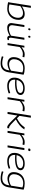

<svg xmlns="http://www.w3.org/2000/svg" viewBox="2528 -3308 1000 6096"><g transform="rotate(90 3028.0 -260.0)"><path d="M229 -740 184 -457Q241 -495 298.5 -519.5Q356 -544 422 -544Q516 -544 563 -491.5Q610 -439 610 -348Q610 -266 583 -200Q556 -134 508 -87Q460 -40 396 -15Q332 10 259 10Q199 10 146.5 1.5Q94 -7 50 -17L164 -740ZM393 -490Q342 -490 289.5 -470Q237 -450 176 -407L121 -58Q147 -51 184.5 -44.5Q222 -38 265 -38Q322 -38 372.5 -60Q423 -82 461.5 -122Q500 -162 522.5 -216Q545 -270 545 -334Q545 -405 507.5 -447.5Q470 -490 393 -490Z M862 10Q787 10 750 -24.5Q713 -59 713 -116Q713 -123 714.5 -136Q716 -149 719.5 -174.5Q723 -200 730 -244.5Q737 -289 747.5 -359.5Q758 -430 775 -534H839Q823 -430 812 -361Q801 -292 794.5 -250Q788 -208 785 -185.5Q782 -163 781 -152.5Q780 -142 780 -136Q780 -93 807 -67.5Q834 -42 889 -42Q949 -42 1001 -59.5Q1053 -77 1113 -109L1178 -534H1243Q1224 -413 1211.5 -333.5Q1199 -254 1192 -207.5Q1185 -161 1181.5 -138Q1178 -115 1177.5 -106.5Q1177 -98 1177 -94Q1177 -66 1187.5 -54Q1198 -42 1218 -42Q1223 -42 1232 -44Q1241 -46 1251 -49L1252 -6Q1239 2 1221.5 6Q1204 10 1193 10Q1158 10 1138 -8.5Q1118 -27 1114 -67Q1047 -30 988 -10Q929 10 862 10ZM1141 -656Q1114 -656 1115 -681Q1116 -727 1152 -727Q1179 -727 1178 -701Q1177 -656 1141 -656ZM904 -656Q877 -656 878 -681Q879 -727 916 -727Q942 -727 941 -701Q940 -656 904 -656Z M1492 -534 1477 -443Q1545 -498 1598.5 -521Q1652 -544 1705 -544Q1733 -544 1758.5 -540Q1784 -536 1801 -530L1782 -473Q1761 -479 1737 -482.5Q1713 -486 1690 -486Q1644 -486 1590.5 -464Q1537 -442 1475 -389L1413 0H1349L1433 -534Z M1766 180 1783 130Q1828 148 1881.5 158.5Q1935 169 1985 169Q2083 169 2139.5 120Q2196 71 2211 -32L2215 -61Q2168 -32 2109 -14.5Q2050 3 2003 3Q1906 3 1850 -48Q1794 -99 1794 -189Q1794 -289 1835 -369.5Q1876 -450 1956 -497Q2036 -544 2155 -544Q2206 -544 2261 -534.5Q2316 -525 2352 -509L2276 -33Q2256 93 2186 156.5Q2116 220 1993 220Q1934 220 1874.5 209Q1815 198 1766 180ZM2281 -471Q2257 -480 2225.5 -488Q2194 -496 2145 -496Q2057 -496 1993 -456.5Q1929 -417 1894.5 -350Q1860 -283 1860 -202Q1860 -128 1905 -88Q1950 -48 2029 -48Q2057 -48 2092 -56Q2127 -64 2162 -78.5Q2197 -93 2224 -110Z M2945 -36Q2889 -14 2826.5 -2Q2764 10 2701 10Q2582 10 2513.5 -49.5Q2445 -109 2445 -211Q2445 -311 2486.5 -386Q2528 -461 2604 -502.5Q2680 -544 2786 -544Q2882 -544 2939 -509.5Q2996 -475 2996 -412Q2996 -336 2918 -292.5Q2840 -249 2694 -240Q2646 -237 2598.5 -238Q2551 -239 2511 -244Q2510 -230 2510 -215Q2510 -133 2562 -86.5Q2614 -40 2712 -40Q2763 -40 2819.5 -51.5Q2876 -63 2935 -85ZM2778 -496Q2677 -496 2607 -440Q2537 -384 2517 -287Q2554 -283 2596 -282.5Q2638 -282 2681 -285Q2800 -292 2865.5 -321.5Q2931 -351 2931 -405Q2931 -449 2890.5 -472.5Q2850 -496 2778 -496Z M3209 -534 3194 -443Q3262 -498 3315.5 -521Q3369 -544 3422 -544Q3450 -544 3475.5 -540Q3501 -536 3518 -530L3499 -473Q3478 -479 3454 -482.5Q3430 -486 3407 -486Q3361 -486 3307.5 -464Q3254 -442 3192 -389L3130 0H3066L3150 -534Z M3534 0 3651 -740H3717L3659 -376L3736 -299Q3808 -336 3859 -372.5Q3910 -409 3948.5 -450Q3987 -491 4021 -544L4090 -533Q4045 -457 3962 -386Q3879 -315 3772 -263L3836 -199Q3893 -141 3930 -108.5Q3967 -76 3990.5 -63Q4014 -50 4033 -50Q4038 -50 4043.5 -50.5Q4049 -51 4054 -53L4050 4Q4036 10 4021 10Q3996 10 3969.5 -3.5Q3943 -17 3907 -48.5Q3871 -80 3817 -135L3648 -308L3599 0Z M4277 -534 4262 -443Q4330 -498 4383.5 -521Q4437 -544 4490 -544Q4518 -544 4543.5 -540Q4569 -536 4586 -530L4567 -473Q4546 -479 4522 -482.5Q4498 -486 4475 -486Q4429 -486 4375.5 -464Q4322 -442 4260 -389L4198 0H4134L4218 -534Z M4743 -726Q4779 -726 4778 -703Q4777 -673 4765 -664Q4753 -655 4729 -655Q4695 -655 4695 -679Q4696 -706 4707 -716Q4718 -726 4743 -726ZM4596 0 4680 -534H4745L4660 0Z M5334 -36Q5278 -14 5215.5 -2Q5153 10 5090 10Q4971 10 4902.5 -49.5Q4834 -109 4834 -211Q4834 -311 4875.5 -386Q4917 -461 4993 -502.5Q5069 -544 5175 -544Q5271 -544 5328 -509.5Q5385 -475 5385 -412Q5385 -336 5307 -292.5Q5229 -249 5083 -240Q5035 -237 4987.5 -238Q4940 -239 4900 -244Q4899 -230 4899 -215Q4899 -133 4951 -86.5Q5003 -40 5101 -40Q5152 -40 5208.5 -51.5Q5265 -63 5324 -85ZM5167 -496Q5066 -496 4996 -440Q4926 -384 4906 -287Q4943 -283 4985 -282.5Q5027 -282 5070 -285Q5189 -292 5254.5 -321.5Q5320 -351 5320 -405Q5320 -449 5279.5 -472.5Q5239 -496 5167 -496Z M5417 180 5434 130Q5479 148 5532.5 158.5Q5586 169 5636 169Q5734 169 5790.5 120Q5847 71 5862 -32L5866 -61Q5819 -32 5760 -14.5Q5701 3 5654 3Q5557 3 5501 -48Q5445 -99 5445 -189Q5445 -289 5486 -369.5Q5527 -450 5607 -497Q5687 -544 5806 -544Q5857 -544 5912 -534.5Q5967 -525 6003 -509L5927 -33Q5907 93 5837 156.5Q5767 220 5644 220Q5585 220 5525.5 209Q5466 198 5417 180ZM5932 -471Q5908 -480 5876.5 -488Q5845 -496 5796 -496Q5708 -496 5644 -456.5Q5580 -417 5545.5 -350Q5511 -283 5511 -202Q5511 -128 5556 -88Q5601 -48 5680 -48Q5708 -48 5743 -56Q5778 -64 5813 -78.5Q5848 -93 5875 -110Z"/></g></svg>

Font: Georama Expanded Light
Style: Italic
Weight: 300
Width: 7
Italic angle: -9°
Designer: Jean-Baptiste Levee
Foundry: Production Type
Version: Version 1.000